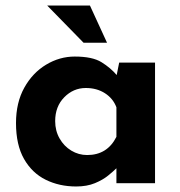

<svg xmlns="http://www.w3.org/2000/svg" viewBox="-20 -664 654 696"><path d="M256 12Q195 12 145.5 -12.5Q96 -37 67 -88Q38 -139 38 -218Q38 -292 68 -346Q98 -400 147 -429.5Q196 -459 251 -459Q315 -459 348 -438.5Q381 -418 403 -392L412 -437H542V0H402V-54Q392 -44 372.5 -28Q353 -12 324 0Q295 12 256 12ZM296 -102Q369 -102 402 -168V-275Q390 -307 360.5 -326Q331 -345 291 -345Q246 -345 213 -311.5Q180 -278 180 -225Q180 -190 196 -162Q212 -134 238.5 -118Q265 -102 296 -102ZM151 -644H306L368 -509H283Z"/></svg>

Font: Reem Kufi
Style: Bold
Weight: 700
Designer: Khaled Hosny
Version: Version 1.001